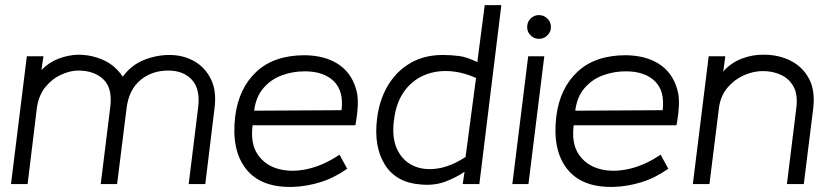

<svg xmlns="http://www.w3.org/2000/svg" viewBox="-20 -720 3236 751"><path d="M783 0H718L755 -299Q764 -371 731 -407.5Q698 -444 638 -444Q574 -444 529 -406.5Q484 -369 475 -296L438 0H374L411 -299Q421 -374 385 -409Q349 -444 286 -444Q255 -444 219.5 -428Q184 -412 157.5 -379.5Q131 -347 124 -296L88 0H23L85 -500H150L142 -446Q171 -476 209 -490.5Q247 -505 286 -506Q338 -506 384.5 -485Q431 -464 460 -420Q493 -465 542 -485Q591 -505 643 -505Q696 -505 739 -481Q782 -457 805 -410.5Q828 -364 819 -296Z M1370 -230H968Q959 -159 987.5 -116.5Q1016 -74 1068 -59.5Q1120 -45 1183 -59Q1246 -73 1308 -115L1338 -60Q1287 -24 1233.5 -7.5Q1180 9 1127 11Q1001 15 942.5 -59Q884 -133 900 -265Q914 -375 983 -439.5Q1052 -504 1172 -504Q1250 -503 1301.5 -470Q1353 -437 1372 -374Q1381 -346 1379.5 -309Q1378 -272 1370 -230ZM1172 -441Q1124 -441 1081.5 -425Q1039 -409 1010 -375Q981 -341 974 -287L1316 -289Q1325 -364 1285.5 -402.5Q1246 -441 1172 -441Z M1630 2Q1531 -4 1486 -75Q1441 -146 1455 -257Q1464 -330 1497.5 -386Q1531 -442 1585.5 -473.5Q1640 -505 1712 -505Q1743 -505 1775 -501Q1807 -497 1847 -477L1876 -700H1941L1855 0H1790L1797 -48Q1765 -26 1723 -10Q1681 6 1630 2ZM1801 -106 1842 -415Q1786 -440 1732 -442Q1678 -444 1633 -423Q1588 -402 1558.5 -359Q1529 -316 1521 -250Q1512 -183 1532.5 -138Q1553 -93 1594 -73Q1635 -53 1689 -60.5Q1743 -68 1801 -106Z M2088 -568Q2069 -568 2055.5 -581.5Q2042 -595 2042 -614Q2042 -634 2055.5 -647.5Q2069 -661 2088 -661Q2107 -661 2121 -647.5Q2135 -634 2135 -614Q2135 -595 2121 -581.5Q2107 -568 2088 -568ZM2047 0H1984L2046 -500H2109Z M2626 -230H2224Q2215 -159 2243.5 -116.5Q2272 -74 2324 -59.5Q2376 -45 2439 -59Q2502 -73 2564 -115L2594 -60Q2543 -24 2489.5 -7.5Q2436 9 2383 11Q2257 15 2198.5 -59Q2140 -133 2156 -265Q2170 -375 2239 -439.5Q2308 -504 2428 -504Q2506 -503 2557.5 -470Q2609 -437 2628 -374Q2637 -346 2635.5 -309Q2634 -272 2626 -230ZM2428 -441Q2380 -441 2337.5 -425Q2295 -409 2266 -375Q2237 -341 2230 -287L2572 -289Q2581 -364 2541.5 -402.5Q2502 -441 2428 -441Z M3124 0H3058L3095 -300Q3101 -351 3083.5 -382Q3066 -413 3034 -427.5Q3002 -442 2964 -442Q2926 -442 2888.5 -425Q2851 -408 2824.5 -376Q2798 -344 2792 -297L2755 0H2690L2752 -500H2817L2809 -440Q2838 -474 2881 -490.5Q2924 -507 2968 -506Q3026 -506 3072.5 -482.5Q3119 -459 3144 -413Q3169 -367 3161 -297Z"/></svg>

Font: Kulim Park Light
Style: Italic
Weight: 300
Italic angle: -8°
Designer: Noponies / Dale Sattler
Foundry: Noponies
Version: Version 1.000; ttfautohint (v1.8.3)